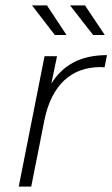

<svg xmlns="http://www.w3.org/2000/svg" viewBox="-20 -687 414 707"><path d="M374 -484 365 -439 351 -440Q269 -440 216.5 -391Q164 -342 144 -247L95 0H49L144 -480H190L169 -379Q201 -431 251.5 -457.5Q302 -484 374 -484ZM98 -667H153L225 -558H182ZM238 -667H293L366 -558H323Z"/></svg>

Font: Montserrat Ace
Style: Light Italic
Weight: 300
Italic angle: -11.3°
Designer: Julieta Ulanovsky
Foundry: Julieta Ulanovsky
Version: Version 1